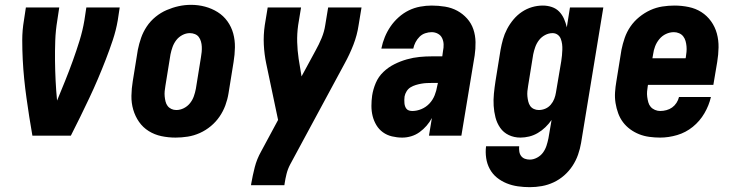

<svg xmlns="http://www.w3.org/2000/svg" viewBox="-20 -561 3040 794"><path d="M114 0Q107 -39 101 -78Q95 -117 89.5 -156Q84 -195 80 -235Q76 -275 74 -315Q72 -355 72 -395.5Q72 -436 79 -477L87 -530H225L217 -477Q210 -435 208.5 -393Q207 -351 207.5 -309.5Q208 -268 210 -227Q212 -186 216 -145Q233 -186 249.5 -227Q266 -268 281 -309.5Q296 -351 309 -393Q322 -435 329 -477L337 -530H475L467 -477Q460 -436 446.5 -395.5Q433 -355 417.5 -315Q402 -275 385 -235Q368 -195 349.5 -156Q331 -117 312 -78Q293 -39 273 0Z M706 8Q676 8 647.5 2Q619 -4 595 -19Q571 -34 555 -57Q539 -80 531 -107.5Q523 -135 523.5 -165Q524 -195 529 -225L550 -355Q555 -380 563.5 -404.5Q572 -429 587 -451.5Q602 -474 623.5 -491.5Q645 -509 669.5 -519.5Q694 -530 719 -535.5Q744 -541 770 -541Q800 -541 828 -533.5Q856 -526 880 -511Q904 -496 920.5 -473Q937 -450 944.5 -422.5Q952 -395 951.5 -365Q951 -335 946 -305L925 -175Q921 -150 912 -125.5Q903 -101 888 -79Q873 -57 852 -39.5Q831 -22 806.5 -11Q782 0 756.5 4Q731 8 706 8ZM709 -106Q725 -106 740 -113.5Q755 -121 765.5 -134Q776 -147 781.5 -162.5Q787 -178 790 -194L811 -324Q813 -335 814 -346Q815 -357 814.5 -368Q814 -379 811 -389.5Q808 -400 802 -408Q796 -416 786 -420Q776 -424 765 -424Q749 -424 734 -416Q719 -408 709 -395Q699 -382 693.5 -366.5Q688 -351 685 -336L664 -206Q662 -195 661 -184Q660 -173 661 -162.5Q662 -152 664.5 -141.5Q667 -131 673 -123Q679 -115 688.5 -110.5Q698 -106 709 -106Z M1018 205 1019 198Q1025 164 1033.5 130.5Q1042 97 1060 65L1130 -65L1081 -298Q1073 -336 1071 -376Q1069 -416 1075 -457L1087 -530H1225L1213 -457Q1208 -421 1209 -386.5Q1210 -352 1215 -318L1227 -245L1285 -352Q1299 -377 1310 -403.5Q1321 -430 1325 -457L1337 -530H1475L1463 -457Q1457 -416 1441.5 -376Q1426 -336 1405 -298L1180 119Q1170 138 1165 158Q1160 178 1157 198L1156 205Z M1643 8Q1622 8 1601 3Q1580 -2 1563.5 -14Q1547 -26 1536.5 -43.5Q1526 -61 1521 -81Q1516 -101 1516 -123Q1516 -145 1519 -166Q1523 -192 1534 -218Q1545 -244 1565.5 -263.5Q1586 -283 1611 -295.5Q1636 -308 1662.5 -315.5Q1689 -323 1715 -325.5Q1741 -328 1767 -328H1809L1812 -350Q1815 -364 1814.5 -377.5Q1814 -391 1808.5 -403Q1803 -415 1791 -421.5Q1779 -428 1765 -428Q1752 -428 1738.5 -423.5Q1725 -419 1715 -409Q1705 -399 1698.5 -386.5Q1692 -374 1689 -360H1557Q1562 -385 1571.5 -408Q1581 -431 1595 -451.5Q1609 -472 1628.5 -489.5Q1648 -507 1670.5 -518Q1693 -529 1717.5 -533.5Q1742 -538 1765 -538Q1793 -538 1820.5 -533.5Q1848 -529 1871 -516.5Q1894 -504 1911.5 -484.5Q1929 -465 1937.5 -440Q1946 -415 1946.5 -387Q1947 -359 1943 -332L1888 0H1754L1766 -73Q1757 -56 1744 -41Q1731 -26 1715 -14.5Q1699 -3 1680.5 2.5Q1662 8 1644 8Q1644 8 1644 8Q1644 8 1643 8ZM1685 -102Q1704 -102 1723 -110Q1742 -118 1756 -133Q1770 -148 1777.5 -167Q1785 -186 1788 -205L1791 -218H1767Q1756 -218 1745 -217.5Q1734 -217 1722.5 -215Q1711 -213 1699.5 -209.5Q1688 -206 1678 -200Q1668 -194 1661.5 -183.5Q1655 -173 1653 -162Q1652 -155 1652 -148Q1652 -141 1652.5 -134.5Q1653 -128 1655 -122Q1657 -116 1661 -111Q1665 -106 1671.5 -104Q1678 -102 1685 -102Z M2171 213Q2146 213 2121.5 209.5Q2097 206 2075 197Q2053 188 2035 173.5Q2017 159 2005.5 138Q1994 117 1990.5 92.5Q1987 68 1990 44H2127Q2126 54 2127.5 65Q2129 76 2135 84Q2141 92 2150.5 95.5Q2160 99 2171 99Q2186 99 2201 91Q2216 83 2225.5 70Q2235 57 2240 41.5Q2245 26 2248 11L2261 -65Q2250 -49 2235.5 -35Q2221 -21 2204 -11Q2187 -1 2168.5 3.5Q2150 8 2132 8Q2106 8 2084 -2.5Q2062 -13 2048.5 -32.5Q2035 -52 2029 -75.5Q2023 -99 2021.5 -123.5Q2020 -148 2022.5 -173.5Q2025 -199 2029 -225L2050 -355Q2054 -377 2060 -398.5Q2066 -420 2077 -441Q2088 -462 2103.5 -480.5Q2119 -499 2138.5 -512Q2158 -525 2180 -531.5Q2202 -538 2225 -538Q2244 -538 2262 -532Q2280 -526 2292.5 -513Q2305 -500 2312.5 -483Q2320 -466 2324 -448L2337 -530H2475L2383 30Q2379 54 2370.5 78.5Q2362 103 2347.5 125Q2333 147 2313 164.5Q2293 182 2269.5 193Q2246 204 2221 208.5Q2196 213 2171 213ZM2208 -106Q2222 -106 2235 -111.5Q2248 -117 2257.5 -128Q2267 -139 2272 -152Q2277 -165 2279 -178L2301 -308Q2303 -320 2304 -332Q2305 -344 2305.5 -355.5Q2306 -367 2304.5 -378.5Q2303 -390 2299 -400.5Q2295 -411 2286 -417.5Q2277 -424 2265 -424Q2249 -424 2234 -416Q2219 -408 2209 -395Q2199 -382 2193.5 -366.5Q2188 -351 2185 -336L2164 -206Q2162 -195 2161 -184Q2160 -173 2161 -162.5Q2162 -152 2164.5 -141.5Q2167 -131 2172.5 -123Q2178 -115 2187.5 -110.5Q2197 -106 2208 -106Z M2710 8Q2688 8 2665.5 5Q2643 2 2623 -6Q2603 -14 2586 -26.5Q2569 -39 2556.5 -55.5Q2544 -72 2536.5 -92.5Q2529 -113 2525.5 -135Q2522 -157 2523.5 -179.5Q2525 -202 2529 -225L2550 -355Q2555 -380 2563.5 -404.5Q2572 -429 2587 -451Q2602 -473 2623.5 -490.5Q2645 -508 2669 -519Q2693 -530 2718.5 -534Q2744 -538 2769 -538Q2799 -538 2828 -532Q2857 -526 2880.5 -511Q2904 -496 2920.5 -473Q2937 -450 2944.5 -422.5Q2952 -395 2951.5 -365Q2951 -335 2946 -305L2930 -210H2660L2659 -207Q2657 -195 2656 -183.5Q2655 -172 2656.5 -160.5Q2658 -149 2661 -138Q2664 -127 2671 -119Q2678 -111 2688.5 -106.5Q2699 -102 2710 -102Q2723 -102 2736 -105.5Q2749 -109 2759.5 -116.5Q2770 -124 2777.5 -135.5Q2785 -147 2788 -160H2920Q2912 -125 2893 -92.5Q2874 -60 2845 -36.5Q2816 -13 2780.5 -2.5Q2745 8 2710 8ZM2678 -320H2815L2816 -323Q2818 -335 2819 -346.5Q2820 -358 2819 -369.5Q2818 -381 2815 -391.5Q2812 -402 2805.5 -410.5Q2799 -419 2788.5 -423.5Q2778 -428 2767 -428Q2750 -428 2734 -420.5Q2718 -413 2706.5 -399Q2695 -385 2689 -369Q2683 -353 2681 -337Z"/></svg>

Font: Iosevka Curly Heavy Oblique
Style: Regular
Weight: 900
Italic angle: -9°
Monospace: yes
Designer: Belleve Invis
Foundry: Belleve Invis
Version: Version 11.1.0; ttfautohint (v1.8.3)